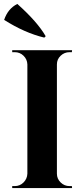

<svg xmlns="http://www.w3.org/2000/svg" viewBox="-20 -955 426 975"><path d="M212 -771 205 -764Q105 -788 1 -854Q20 -911 68 -935Q170 -844 212 -771ZM55 -10Q81 -10 99.5 -28.5Q118 -47 119 -73V-628Q118 -654 99.5 -672Q81 -690 55 -690H42V-700H346L345 -690H333Q307 -690 288 -672Q269 -654 269 -628V-73Q269 -47 288 -28.5Q307 -10 333 -10H345L346 0H42V-10Z"/></svg>

Font: Cinzel Decorative
Style: Bold
Weight: 700
Version: Version 1.002;PS 001.002;hotconv 1.0.56;makeotf.lib2.0.21325